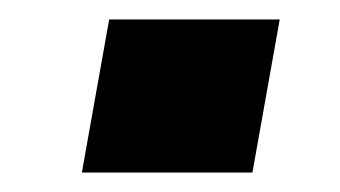

<svg xmlns="http://www.w3.org/2000/svg" viewBox="-20 -177 349 197"><path d="M64 0 92 -157H267L239 0Z"/></svg>

Font: Tomorrow
Style: Bold Italic
Weight: 700
Italic angle: -10°
Designer: Tony de Marco, Monica Rizzolli
Foundry: Just in Type
Version: Version 2.002